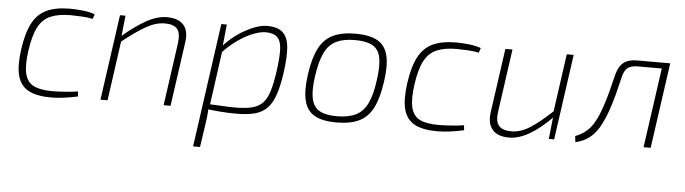

<svg xmlns="http://www.w3.org/2000/svg" viewBox="-45 -678 3848 1078"><g transform="rotate(5 1878.5 -139.0)"><path d="M312 -494Q342 -494 381.5 -490Q421 -486 452 -475L443 -448Q416 -454 379.5 -456Q343 -458 319 -458Q250 -458 205.5 -439Q161 -420 136 -372.5Q111 -325 99 -239Q87 -155 98.5 -108Q110 -61 147.5 -42.5Q185 -24 253 -24Q268 -24 292.5 -25Q317 -26 344.5 -28.5Q372 -31 396 -35L399 -7Q364 1 324 6.5Q284 12 248 12Q166 12 120 -13.5Q74 -39 59.5 -94.5Q45 -150 58 -243Q71 -336 100 -391Q129 -446 180.5 -470Q232 -494 312 -494Z M859 -494Q901 -494 928.5 -479Q956 -464 967.5 -434.5Q979 -405 972 -361L921 0H882L932 -355Q939 -411 919 -434.5Q899 -458 849 -458Q798 -458 741.5 -425.5Q685 -393 609 -332L610 -365Q680 -425 741.5 -459.5Q803 -494 859 -494ZM625 -482 612 -360 614 -343 566 0H526L594 -482Z M1422 -494Q1482 -494 1511 -467.5Q1540 -441 1545 -385Q1550 -329 1537 -238Q1526 -161 1508.5 -112Q1491 -63 1463.5 -36Q1436 -9 1394 1.5Q1352 12 1291 12Q1268 12 1245 11Q1222 10 1197.5 8Q1173 6 1149 3.5Q1125 1 1101 -3L1115 -29Q1169 -27 1207.5 -24.5Q1246 -22 1281 -22Q1339 -22 1376.5 -31Q1414 -40 1437 -63.5Q1460 -87 1473.5 -130Q1487 -173 1497 -243Q1508 -321 1506.5 -368Q1505 -415 1484 -436.5Q1463 -458 1417 -458Q1387 -458 1345.5 -441.5Q1304 -425 1259.5 -393.5Q1215 -362 1173 -316L1169 -346Q1198 -381 1231 -408Q1264 -435 1298 -454Q1332 -473 1364 -483.5Q1396 -494 1422 -494ZM1196 -482 1183 -355 1186 -350 1140 -18 1134 -1Q1133 25 1130.5 46Q1128 67 1124 94L1106 216H1067L1165 -482Z M1921 -494Q2000 -494 2044.5 -469Q2089 -444 2103 -388Q2117 -332 2103 -238Q2090 -146 2062 -91Q2034 -36 1984.5 -12Q1935 12 1856 12Q1778 12 1733.5 -13Q1689 -38 1675 -94Q1661 -150 1674 -243Q1687 -335 1715 -390Q1743 -445 1793 -469.5Q1843 -494 1921 -494ZM1921 -458Q1857 -458 1815.5 -438Q1774 -418 1750.5 -370Q1727 -322 1715 -238Q1703 -157 1713 -110Q1723 -63 1757.5 -43Q1792 -23 1856 -23Q1921 -23 1962.5 -43.5Q2004 -64 2027.5 -112Q2051 -160 2062 -243Q2074 -325 2064.5 -372Q2055 -419 2020 -438.5Q1985 -458 1921 -458Z M2488 -494Q2518 -494 2557.5 -490Q2597 -486 2628 -475L2619 -448Q2592 -454 2555.5 -456Q2519 -458 2495 -458Q2426 -458 2381.5 -439Q2337 -420 2312 -372.5Q2287 -325 2275 -239Q2263 -155 2274.5 -108Q2286 -61 2323.5 -42.5Q2361 -24 2429 -24Q2444 -24 2468.5 -25Q2493 -26 2520.5 -28.5Q2548 -31 2572 -35L2575 -7Q2540 1 2500 6.5Q2460 12 2424 12Q2342 12 2296 -13.5Q2250 -39 2235.5 -94.5Q2221 -150 2234 -243Q2247 -336 2276 -391Q2305 -446 2356.5 -470Q2408 -494 2488 -494Z M2806 -482 2756 -127Q2748 -73 2768.5 -48.5Q2789 -24 2840 -24Q2892 -24 2945.5 -58.5Q2999 -93 3070 -160L3072 -127Q3005 -58 2944.5 -23Q2884 12 2829 12Q2765 12 2735.5 -22.5Q2706 -57 2715 -121L2766 -482ZM3151 -482 3083 0H3053L3067 -132L3065 -147L3112 -482Z M3682 -482 3677 -449H3513Q3477 -449 3457.5 -433Q3438 -417 3430 -379Q3419 -332 3405.5 -280Q3392 -228 3374 -179Q3356 -130 3333 -90Q3319 -66 3299.5 -46.5Q3280 -27 3256 -14Q3232 -1 3203 5L3199 -29Q3234 -42 3258.5 -62.5Q3283 -83 3299 -110Q3317 -139 3331.5 -177Q3346 -215 3357.5 -254.5Q3369 -294 3377.5 -329.5Q3386 -365 3392 -388Q3404 -437 3431 -459.5Q3458 -482 3508 -482ZM3695 -482 3627 0H3587L3655 -482Z"/></g></svg>

Font: Exo 2 ExtraLight
Style: Italic
Weight: 250
Italic angle: -8°
Designer: Natanael Gama
Foundry: Natanael Gama
Version: Version 2.010